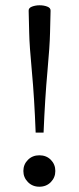

<svg xmlns="http://www.w3.org/2000/svg" viewBox="-20 -700 298 727"><path d="M171.5 -659.5 169.5 -577Q168.5 -526.5 159.5 -428.2Q150.5 -330 145 -198H115Q110 -330 100.8 -428.2Q91.5 -526.5 90.5 -577L88.5 -659.5Q88 -670 101.2 -675Q114.5 -680 130 -680Q146 -680 159 -675Q172 -670 171.5 -659.5ZM129 -112Q155.5 -112 172.5 -94.8Q189.5 -77.5 189.5 -52.5Q189.5 -28 172.5 -10.5Q155.5 7 129 7Q103 7 85.8 -10.5Q68.5 -28 68.5 -52.5Q68.5 -77.5 85.8 -94.8Q103 -112 129 -112Z"/></svg>

Font: Newsreader Text
Style: Regular
Weight: 400
Designer: Hugues Gentile
Foundry: Production Type
Version: Version 1.002